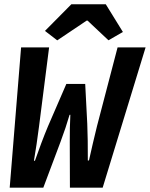

<svg xmlns="http://www.w3.org/2000/svg" viewBox="-20 -873 697 893"><path d="M25.1 0H181.4L261.5 -213.3C277.1 -254.5 292.9 -302 303.6 -339.1H307.2C305 -303.7 304.4 -254.5 304.5 -213.3L305.2 0H457.5L657.2 -652.7H526.9L431.1 -286.2C420.1 -241.7 402.8 -168.6 393.8 -126.6H388.5C388.9 -180.2 387.7 -261 385.9 -296.9L376.3 -482.7H288.6L202.8 -284.6C185.2 -243.3 158.1 -170.7 142.5 -125.4H137.8C145.1 -166.8 155.7 -237.1 161.4 -284.1L208.4 -652.7H78.1L25.1 0ZM246.2 -685.3 383.1 -777.2H387.1L484.5 -685.6L551.6 -724.3L472 -853.2H311.9L189.1 -729.2L246.2 -685.3Z"/></svg>

Font: Source Code Variable
Style: Italic
Weight: 400
Italic angle: -11°
Monospace: yes
Designer: Paul D. Hunt, Teo Tuominen
Foundry: Adobe Systems Incorporated
Version: Version 1.005;PS 1.0;hotconv 16.6.54;makeotf.lib2.5.65590